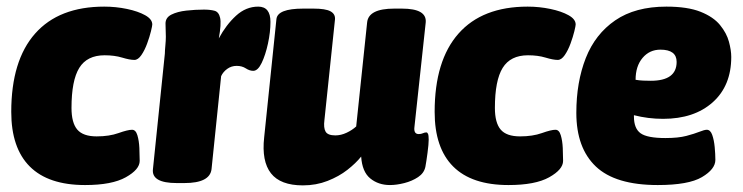

<svg xmlns="http://www.w3.org/2000/svg" viewBox="-20 -551 2244 580"><path d="M237 8Q126 8 70 -48Q14 -104 14 -213Q14 -368 86 -449.5Q158 -531 295 -531Q330 -531 363.5 -524Q397 -517 418.5 -505Q440 -493 440 -477Q440 -473 436 -456.5Q432 -440 424.5 -419.5Q417 -399 407 -384.5Q397 -370 386 -370Q372 -370 349 -377Q326 -384 296 -384Q243 -384 219.5 -346Q196 -308 196 -225Q196 -180 213.5 -159.5Q231 -139 272 -139Q310 -139 338 -149Q366 -159 379 -159Q390 -159 395 -142.5Q400 -126 401 -104Q402 -82 402 -65Q402 -39 360 -15.5Q318 8 237 8Z M514 2Q437 2 442 -40L478 -389Q478 -397 479.5 -413Q481 -429 481 -440Q481 -450 480.5 -459.5Q480 -469 480 -480Q480 -498 498 -507Q516 -516 543 -519Q570 -522 596 -522Q615 -522 628 -518.5Q641 -515 645 -497Q649 -479 641 -435Q663 -476 693 -503.5Q723 -531 760 -531Q797 -531 797 -485Q797 -454 789.5 -419.5Q782 -385 770.5 -361Q759 -337 745 -337Q734 -337 722.5 -344.5Q711 -352 695 -352Q679 -352 666.5 -343Q654 -334 648 -321L619 -40Q614 2 537 2Z M895 9Q827 9 798.5 -27.5Q770 -64 778 -136L815 -493Q818 -525 896 -525H927Q963 -525 978 -517Q993 -509 992 -493L960 -188Q957 -165 963.5 -153.5Q970 -142 993 -142Q1010 -142 1027 -150Q1044 -158 1056 -169L1089 -483Q1093 -525 1171 -525H1194Q1270 -525 1266 -483L1232 -168Q1229 -146 1245 -146Q1252 -146 1257.5 -148.5Q1263 -151 1268 -151Q1271 -151 1273 -146.5Q1275 -142 1275 -129Q1275 -116 1271.5 -89.5Q1268 -63 1265 -47Q1261 -28 1243 -16Q1225 -4 1201.5 2Q1178 8 1158 8Q1123 8 1098.5 -12Q1074 -32 1071 -78Q1055 -58 1029.5 -38Q1004 -18 969.5 -4.5Q935 9 895 9Z M1516 8Q1405 8 1349 -48Q1293 -104 1293 -213Q1293 -368 1365 -449.5Q1437 -531 1574 -531Q1609 -531 1642.5 -524Q1676 -517 1697.5 -505Q1719 -493 1719 -477Q1719 -473 1715 -456.5Q1711 -440 1703.5 -419.5Q1696 -399 1686 -384.5Q1676 -370 1665 -370Q1651 -370 1628 -377Q1605 -384 1575 -384Q1522 -384 1498.5 -346Q1475 -308 1475 -225Q1475 -180 1492.5 -159.5Q1510 -139 1551 -139Q1589 -139 1617 -149Q1645 -159 1658 -159Q1669 -159 1674 -142.5Q1679 -126 1680 -104Q1681 -82 1681 -65Q1681 -39 1639 -15.5Q1597 8 1516 8Z M1967 8Q1839 8 1780 -48Q1721 -104 1721 -210Q1721 -303 1749.5 -375.5Q1778 -448 1838.5 -489.5Q1899 -531 1993 -531Q2057 -531 2096 -515.5Q2135 -500 2155 -475.5Q2175 -451 2182 -425Q2189 -399 2189 -379Q2189 -292 2133 -242Q2077 -192 1983 -192Q1938 -192 1895 -203V-199Q1895 -163 1915 -148.5Q1935 -134 1990 -134Q2029 -134 2053.5 -140.5Q2078 -147 2093 -153Q2108 -159 2115 -159Q2126 -159 2131.5 -143.5Q2137 -128 2139 -106.5Q2141 -85 2141 -68Q2141 -40 2100.5 -16Q2060 8 1967 8ZM1946 -307Q2024 -307 2024 -364Q2024 -401 1975 -401Q1942 -401 1921 -376Q1900 -351 1900 -310Q1911 -308 1923 -307.5Q1935 -307 1946 -307Z"/></svg>

Font: Asap Semi Condensed Semi Condensed Black
Style: Italic
Weight: 900
Width: 4
Italic angle: -6°
Designer: Pablo Cosgaya
Foundry: Omnibus-Type
Version: Version 3.001; ttfautohint (v1.8.4.7-5d5b)